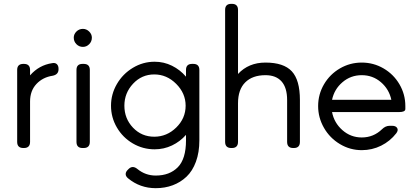

<svg xmlns="http://www.w3.org/2000/svg" viewBox="-20 -774 2174 1004"><path d="M137.2 -408.2V-379.9Q184.1 -433.6 252.9 -443.8Q268.6 -446.8 277.3 -438.5Q286.1 -430.2 286.1 -414.1V-412.1Q286.1 -383.8 254.9 -377.9Q203.6 -370.1 170.4 -334.7Q137.2 -299.3 137.2 -243.2V-32.2Q137.2 0 105 0H102.1Q69.8 0 69.8 -32.2V-408.2Q69.8 -439.9 102.1 -439.9H105Q137.2 -439.9 137.2 -408.2Z M413.6 -528.8Q393.6 -528.8 379.6 -543Q365.7 -557.1 365.7 -577.1Q365.7 -595.2 379.6 -609.1Q393.6 -623 413.6 -623Q432.1 -623 446.3 -609.1Q460.4 -595.2 460.4 -577.1Q460.4 -557.1 446.5 -543Q432.6 -528.8 413.6 -528.8ZM417.5 0H411.6Q379.9 0 379.9 -32.2V-408.2Q379.9 -439.9 411.6 -439.9H417.5Q449.7 -439.9 449.7 -408.2V-32.2Q449.7 0 417.5 0Z M984.4 -439.9H990.7Q1022.5 -439.9 1022.5 -408.2V-40Q1022.5 22.9 1004.6 71.5Q986.8 120.1 955.3 149.9Q923.8 179.7 883.1 194.8Q842.3 210 794.4 210Q711.9 210 649.4 158.2Q636.7 147.5 637.2 135.5Q637.7 123.5 649.4 112.8L653.3 108.9Q673.8 89.4 698.7 109.9Q740.7 144 794.4 144Q866.7 144 909.7 100.6Q952.6 57.1 952.6 -40V-68.8Q921.9 -33.7 879.4 -13.4Q836.9 6.8 788.6 6.8Q727.1 6.8 674.6 -23.9Q622.1 -54.7 591.3 -107.2Q560.5 -159.7 560.5 -221.2Q560.5 -281.7 591.3 -334.7Q622.1 -387.7 674.8 -419.4Q727.5 -451.2 788.6 -451.2Q836.9 -451.2 879.4 -430.2Q921.9 -409.2 952.6 -373V-408.2Q952.6 -439.9 984.4 -439.9ZM950.7 -221.2Q950.7 -286.1 901.4 -335.4Q852.1 -384.8 786.6 -384.8Q721.2 -384.8 675.8 -336.2Q630.4 -287.6 630.4 -221.2Q630.4 -153.8 675.5 -106.4Q720.7 -59.1 786.6 -59.1Q852.5 -59.1 901.6 -107.2Q950.7 -155.3 950.7 -221.2Z M1192.4 0H1189.5Q1157.2 0 1157.2 -32.2V-722.2Q1157.2 -753.9 1189.5 -753.9H1192.4Q1224.6 -753.9 1224.6 -722.2V-387.2Q1279.8 -446.8 1368.2 -446.8Q1463.4 -446.8 1505.9 -401.1Q1548.3 -355.5 1548.3 -251V-32.2Q1548.3 0 1516.6 0H1513.2Q1481.4 0 1481.4 -32.2V-251Q1481.4 -315.4 1452.4 -348.1Q1423.3 -380.9 1368.2 -380.9Q1300.3 -380.9 1262.5 -343.3Q1224.6 -305.7 1224.6 -233.9V-32.2Q1224.6 0 1192.4 0Z M2099.6 -219.2V-204.1Q2099.6 -188 2067.4 -188H1716.3Q1727.1 -131.8 1770.5 -93.5Q1814 -55.2 1871.6 -55.2Q1933.1 -55.2 1977.5 -98.1Q1995.6 -116.2 2017.6 -116.2H2030.3Q2049.8 -116.2 2056.9 -104.5Q2064 -92.8 2052.2 -77.1Q2020 -35.6 1972.9 -12.2Q1925.8 11.2 1871.6 11.2Q1810.5 11.2 1757.6 -20.5Q1704.6 -52.2 1674.1 -105.5Q1643.6 -158.7 1643.6 -219.2Q1643.6 -280.8 1674.3 -333.3Q1705.1 -385.7 1757.6 -416.3Q1810.1 -446.8 1871.6 -446.8Q1933.1 -446.8 1985.6 -416.3Q2038.1 -385.7 2068.8 -333.3Q2099.6 -280.8 2099.6 -219.2ZM1716.3 -252H2026.4Q2014.6 -307.6 1971.9 -344.2Q1929.2 -380.9 1871.6 -380.9Q1814 -380.9 1771 -344.2Q1728 -307.6 1716.3 -252Z"/></svg>

Font: Arcon Rounded-
Style: Regular
Weight: 400
Designer: M. Zarth
Foundry: martin zarth - visuelle & digitale kommunikation
Version: Version 1.110;PS 001.110;hotconv 1.0.70;makeotf.lib2.5.58329